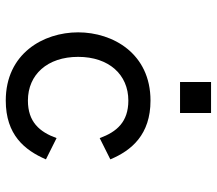

<svg xmlns="http://www.w3.org/2000/svg" viewBox="-62 -662 735 650"><g transform="rotate(90 305.0 -337.5)"><path d="M321 -65C233 -65 173 -131 173 -235C173 -339 233 -405 321 -405C393 -405 427 -366 448 -308L520 -344C490 -416 436 -480 321 -480C162 -480 90 -353 90 -235C90 -117 162 10 321 10C437 10 489 -54 520 -126L448 -162C427 -104 393 -65 321 -65ZM258 -580H363V-685H258Z"/></g></svg>

Font: Necto Mono
Style: Regular
Weight: 400
Designer: Marco Condello
Foundry: Collletttivo
Version: Version 1.300;Glyphs 3.2 (3217)